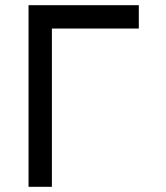

<svg xmlns="http://www.w3.org/2000/svg" viewBox="-20 -720 640 740"><path d="M515 -700V-610H180V0H90V-700Z"/></svg>

Font: Fliege Mono Thin
Style: Regular
Weight: 100
Version: Version 0.020;Glyphs 3.3 (3306)